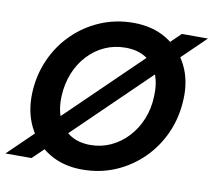

<svg xmlns="http://www.w3.org/2000/svg" viewBox="-98 -803 1006 906"><g transform="rotate(10 405.5 -350.0)"><path d="M-18 0 704 -700H829L107 0ZM351 12Q260 12 192.5 -29Q125 -70 89 -141.5Q53 -213 57 -306Q61 -391 94 -465Q127 -539 183.5 -594.5Q240 -650 313.5 -681Q387 -712 471 -712Q563 -712 630.5 -671Q698 -630 734 -558.5Q770 -487 765 -395Q761 -309 728 -235Q695 -161 638.5 -105.5Q582 -50 509 -19Q436 12 351 12ZM369 -109Q421 -109 466.5 -130Q512 -151 547 -188.5Q582 -226 603 -276.5Q624 -327 626 -387Q629 -449 610 -494.5Q591 -540 551.5 -565Q512 -590 454 -590Q401 -590 355.5 -569.5Q310 -549 275 -511.5Q240 -474 219.5 -424Q199 -374 196 -314Q193 -252 212.5 -206Q232 -160 272 -134.5Q312 -109 369 -109Z"/></g></svg>

Font: DM Sans
Style: Bold Italic
Weight: 700
Italic angle: -10°
Designer: Colophon Foundry, Jonny Pinhorn
Foundry: Colophon Foundry
Version: Version 4.004;gftools[0.9.30]